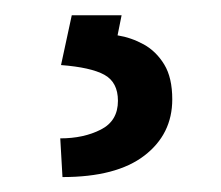

<svg xmlns="http://www.w3.org/2000/svg" viewBox="-20 -20 290 252"><path d="M139.6 0 134.3 26.4Q152.3 29.3 168.7 38.3Q185.1 47.4 195.6 64.7Q206.1 82 206.1 110.4Q206.1 156.2 169.4 184.3Q132.8 212.4 62 212.4L59.1 161.6Q89.8 161.6 112.3 150.1Q134.8 138.7 134.8 112.3Q134.8 87.9 116.9 78.1Q99.1 68.4 60.1 65.4L74.2 0Z"/></svg>

Font: Robert Sans Medium
Style: Regular
Weight: 500
Designer: Christian Robertson (extended by Adam Twardoch)
Foundry: Google
Version: Version 12.135;April 2, 2019;FontCreator 11.5.0.2425 64-bit;